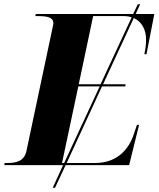

<svg xmlns="http://www.w3.org/2000/svg" viewBox="-51 -780 749 907"><path d="M-31 0H247L198 107H209L259 0H559L606 -190H596L579 -140C562 -91 515 -10 398 -10H264L431 -372H541L542 -382H436L581 -695C620 -677 639 -638 639 -593C639 -572 637 -554 631 -524H641L678 -714H590L611 -760H600L578 -714H118L116 -704H129C172 -704 201 -698 201 -671C201 -663 198 -653 196 -643L74 -67C64 -19 26 -10 -16 -10H-29ZM321 -382 389 -704H534C548 -704 560 -702 571 -698L424 -382ZM242 -10 319 -372H420L252 -10Z"/></svg>

Font: Noto Serif Display ExtraBold
Style: Italic
Weight: 800
Italic angle: -12°
Designer: Monotype Design Team
Foundry: Monotype Imaging Inc.
Version: Version 2.009